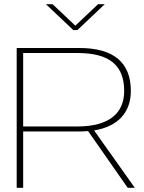

<svg xmlns="http://www.w3.org/2000/svg" viewBox="-20 -900 691 920"><path d="M360 -670H60V0H91V-270H360C375 -270 388 -271 402 -272L592 0H626L431 -275C547 -294 607 -363 607 -464C607 -602 523 -670 360 -670ZM91 -294V-646H351C506 -646 575 -586 575 -464C575 -360 506 -294 351 -294ZM200 -880 331 -756H351L482 -880H450L341 -777L232 -880Z"/></svg>

Font: LT Wave Thin
Style: Regular
Weight: 100
Designer: Daniel Lyons
Version: Version 2.5 (Glyphs App)